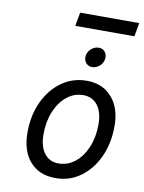

<svg xmlns="http://www.w3.org/2000/svg" viewBox="-96 -937 758 1014"><g transform="rotate(10 283.5 -429.5)"><path d="M273 12Q185.5 12 135.8 -44.2Q86 -100.5 86 -200Q86 -292.5 120.2 -365.5Q154.5 -438.5 213.8 -480.8Q273 -523 348 -523Q433 -523 483 -466Q533 -409 533 -313Q533 -219.5 499 -146Q465 -72.5 406.2 -30.2Q347.5 12 273 12ZM275 -67Q324.5 -67 363.8 -98.5Q403 -130 425.5 -184.2Q448 -238.5 448 -307Q448 -371.5 420 -408.2Q392 -445 343 -445Q294 -445 255 -413.5Q216 -382 193.5 -327.8Q171 -273.5 171 -205Q171 -140.5 198.8 -103.8Q226.5 -67 275 -67ZM361 -599Q342.5 -599 330.2 -612.2Q318 -625.5 318 -644Q318 -669.5 337 -687.8Q356 -706 380 -706Q399.5 -706 411.2 -693Q423 -680 423 -661Q423 -635.5 404.5 -617.2Q386 -599 361 -599ZM237 -798 250 -871H567L554 -798Z"/></g></svg>

Font: Overpass
Style: Italic
Weight: 400
Italic angle: -10°
Designer: Delve Withrington, Dave Bailey, Thomas Jockin
Foundry: Delve Fonts LLC
Version: Version 4.000